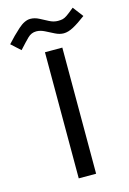

<svg xmlns="http://www.w3.org/2000/svg" viewBox="-189 -823 593 881"><g transform="rotate(-15 107.0 -382.5)"><path d="M58.1 -702.6Q34.7 -702.6 17.3 -685.5Q0 -668.5 -28.8 -636.7L-72.3 -676.3Q-42.5 -709.5 -11.5 -737.3Q19.5 -765.1 46.4 -765.1Q66.9 -765.1 87.2 -754.6Q107.4 -744.1 127.4 -733.6Q147.5 -723.1 168 -723.1Q181.2 -723.1 190.4 -725.3Q199.7 -727.5 212.4 -736.3Q225.1 -745.1 248 -764.2L285.6 -714.8Q250 -688 224.9 -674.6Q199.7 -661.1 178.7 -661.1Q159.2 -661.1 138.4 -671.6Q117.7 -682.1 97.4 -692.4Q77.1 -702.6 58.1 -702.6ZM72.3 -599.6H154.8V-0.5H72.3Z"/></g></svg>

Font: Vazir FD-UI
Style: Regular-FD-UI
Weight: 400
Designer: Saber Rastikerdar
Foundry: Saber Rastikerdar
Version: Version 30.1.0